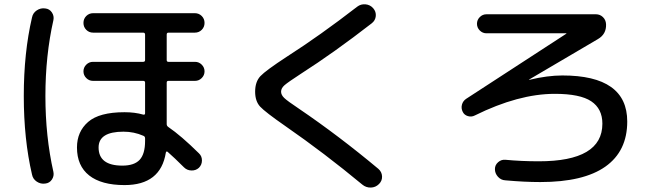

<svg xmlns="http://www.w3.org/2000/svg" viewBox="-20 -804 3040 888"><path d="M551 -195Q436 -195 436 -122Q436 -38 546 -38Q601 -38 626 -65Q651 -92 651 -152V-164Q651 -173 643 -176Q600 -195 551 -195ZM556 52Q449 52 392.5 7.5Q336 -37 336 -122Q336 -195 387.5 -240Q439 -285 556 -285Q604 -285 642 -274Q651 -272 651 -280V-422Q651 -430 642 -430H410Q392 -430 379 -443Q366 -456 366 -474Q366 -492 379 -505Q392 -518 410 -518H642Q651 -518 651 -526V-644Q651 -653 642 -653H411Q392 -653 379 -666Q366 -679 366 -698Q366 -717 379 -730Q392 -743 411 -743H881Q900 -743 913 -730Q926 -717 926 -698Q926 -679 913 -666Q900 -653 881 -653H759Q751 -653 751 -644V-526Q751 -518 759 -518H882Q900 -518 913 -505Q926 -492 926 -474Q926 -456 913 -443Q900 -430 882 -430H759Q751 -430 751 -422V-230Q751 -222 758 -217Q818 -176 900 -95Q914 -82 914 -62Q914 -42 900 -28Q886 -15 865.5 -15.5Q845 -16 831 -30Q786 -75 755 -102Q749 -106 747 -98Q723 52 556 52ZM189 45Q168 48 150 36Q132 24 128 3Q90 -160 90 -360Q90 -560 128 -723Q132 -744 150 -756Q168 -768 189 -765Q209 -763 220 -746.5Q231 -730 227 -711Q190 -547 190 -360Q190 -173 227 -9Q231 10 220 26.5Q209 43 189 45Z M1301 -220Q1206 -286 1183 -311Q1160 -336 1160 -380Q1160 -426 1184.5 -452Q1209 -478 1307 -542Q1460 -640 1632 -773Q1649 -786 1670.5 -784Q1692 -782 1706 -766Q1720 -750 1718 -729.5Q1716 -709 1699 -696Q1525 -561 1372 -463Q1312 -424 1296 -410Q1280 -396 1280 -380Q1280 -365 1294.5 -351Q1309 -337 1363 -301Q1547 -176 1730 -23Q1746 -9 1747 11.5Q1748 32 1733 47Q1717 63 1695 63.5Q1673 64 1656 50Q1480 -96 1301 -220Z M2176 -270Q2161 -262 2144 -267Q2127 -272 2120 -287Q2112 -303 2116.5 -320Q2121 -337 2136 -347L2599 -648L2600 -649L2599 -650H2230Q2212 -650 2199 -663Q2186 -676 2186 -694Q2186 -712 2199 -725Q2212 -738 2230 -738H2736Q2755 -738 2768.5 -725Q2782 -712 2783 -692Q2785 -646 2745 -623L2427 -436L2426 -435H2429Q2512 -455 2581 -455Q2881 -455 2881 -242Q2881 -105 2780 -33.5Q2679 38 2479 38Q2405 38 2317 30Q2297 29 2283 13.5Q2269 -2 2269 -22Q2269 -41 2284 -54Q2299 -67 2318 -65Q2391 -58 2472 -58Q2766 -58 2766 -232Q2766 -301 2714.5 -335.5Q2663 -370 2546 -370Q2378 -370 2176 -270Z"/></svg>

Font: Rounded Mplus 1c Medium
Style: Regular
Weight: 500
Version: Version 1.059.20150529